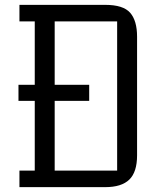

<svg xmlns="http://www.w3.org/2000/svg" viewBox="-20 -770 644 790"><path d="M123 -421V-682H60V-750H413Q487 -750 515.5 -717.5Q544 -685 544 -619V-131Q544 -62 512 -31Q480 0 413 0H60V-68H123V-355H56V-421ZM462 -682H205V-421H347V-355H205V-68H462Z"/></svg>

Font: Kelly Slab
Style: Regular
Weight: 400
Designer: Denis Masharov
Foundry: Denis Masharov
Version: Version 1.001